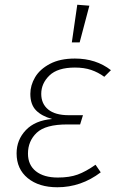

<svg xmlns="http://www.w3.org/2000/svg" viewBox="-20 -779 507 810"><path d="M50 -132Q50 -189 89 -230Q128 -271 200 -277Q156 -289 132 -313.5Q108 -338 108 -383Q108 -419 128 -453Q148 -487 190.5 -509.5Q233 -532 296 -532Q385 -532 448 -483L420 -455Q394 -474 364.5 -484Q335 -494 296 -494Q223 -494 188.5 -460.5Q154 -427 154 -383Q154 -341 183.5 -317Q213 -293 270 -293H330L318 -254H263Q172 -254 135 -219Q98 -184 98 -131Q98 -83 131.5 -56.5Q165 -30 224 -30Q273 -30 307.5 -42.5Q342 -55 383 -84L405 -52Q322 11 222 11Q144 11 97 -27.5Q50 -66 50 -132ZM306 -759 357 -755 316 -600H283Z"/></svg>

Font: Fira Sans ExtraLight
Style: Italic
Weight: 275
Italic angle: -8°
Designer: Carrois Corporate & Edenspiekermann AG
Foundry: Carrois Corporate GbR & Edenspiekermann AG
Version: Version 4.203